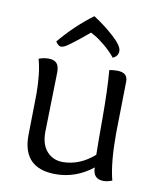

<svg xmlns="http://www.w3.org/2000/svg" viewBox="-79 -742 676 815"><g transform="rotate(10 259.0 -334.5)"><path d="M262 -679Q309 -649 350.5 -611.5Q392 -574 392 -551.5Q392 -529 369 -519Q350 -543 323 -565.5Q296 -588 278 -598L260 -608Q254 -603 241.5 -592.5Q229 -582 221.5 -576Q214 -570 203 -561.5Q192 -553 184.5 -547.5Q177 -542 170 -537Q154 -527 144 -527Q134 -527 121 -545Q185 -622 262 -679ZM443 -430 439 -203Q439 -76 458 -5Q438 3 421 3Q375 3 375 -47Q303 10 216 10Q74 10 74 -131L77 -309Q77 -400 60 -460Q80 -468 102.5 -468Q125 -468 136.5 -456.5Q148 -445 148 -417L142 -158Q142 -104 168.5 -75Q195 -46 237 -46Q309 -46 372 -101Q371 -144 371 -261Q371 -378 364 -465Q380 -468 398 -468Q443 -468 443 -430Z"/></g></svg>

Font: Overlock
Style: Regular
Weight: 400
Designer: Dario Muhafara
Foundry: Dario Manuel Muhafara
Version: Version 1.001